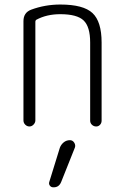

<svg xmlns="http://www.w3.org/2000/svg" viewBox="-20 -550 540 835"><path d="M82 -26.4V-458Q82 -495.1 115.2 -507.8Q175.8 -530.3 242.2 -530.3Q342.8 -530.3 382.3 -493.2Q421.9 -456.1 421.9 -365.2V-25.4Q421.9 -14.6 415 -7.3Q408.2 0 398.4 0Q387.7 0 379.9 -7.3Q372.1 -14.6 372.1 -25.4V-365.2Q372.1 -433.6 343.8 -460.9Q315.4 -488.3 242.2 -488.3Q182.6 -488.3 137.7 -463.9Q133.8 -460.9 133.8 -456.1V-26.4Q133.8 -16.6 126 -8.3Q118.2 0 107.9 0Q97.7 0 89.8 -7.8Q82 -15.6 82 -26.4ZM240.2 92.8Q245.1 79.1 256.8 69.3Q268.6 59.6 284.2 59.6Q295.9 59.6 302.7 70.3Q309.6 81.1 305.7 91.8L246.1 241.2Q236.3 265.6 211.9 264.6Q202.1 264.6 196.8 257.3Q191.4 250 194.3 241.2Z"/></svg>

Font: Rounded-L Mgen+ 1mn light
Style: Regular
Weight: 200
Designer: [Source Han Sans]
Ryoko NISHIZUKA  (kana & ideographs); Paul D. Hunt (Latin, Greek & Cyrillic); Wenlong ZHANG  (bopomofo
Version: Version 1.059.20150602